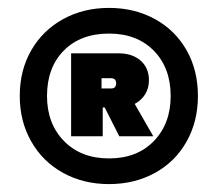

<svg xmlns="http://www.w3.org/2000/svg" viewBox="-20 -741 551 486"><path d="M256 -721Q321 -721 372.5 -692.5Q424 -664 452.5 -613.5Q481 -563 481 -498Q481 -434 452.5 -383Q424 -332 372.5 -303.5Q321 -275 256 -275Q191 -275 139.5 -303.5Q88 -332 59 -383Q30 -434 30 -498Q30 -563 59 -613.5Q88 -664 139.5 -692.5Q191 -721 256 -721ZM256 -340Q327 -340 369.5 -384Q412 -428 412 -498Q412 -569 369.5 -612.5Q327 -656 256 -656Q184 -656 141.5 -613Q99 -570 99 -498Q99 -428 142 -384Q185 -340 256 -340ZM357 -538Q357 -518 347.5 -502.5Q338 -487 321 -478L368 -396H282L245 -469H240V-396H160V-606H280Q315 -606 336 -587.5Q357 -569 357 -538ZM237 -517H261Q274 -517 274 -530Q274 -543 261 -543H237Z"/></svg>

Font: Fz Poppins Black
Style: Regular
Weight: 900
Designer: Ninad Kale (Devanagari), Jonny Pinhorn (Latin)
Foundry: Indian Type Foundry
Version: Vit hóa bi Vntype.Com & FontZin.Com